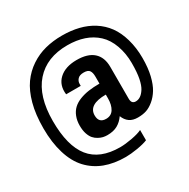

<svg xmlns="http://www.w3.org/2000/svg" viewBox="-185 -862 1164 1183"><g transform="rotate(-30 396.5 -270.5)"><path d="M469.6 -84.7Q448.3 -53.9 419 -37.6Q389.7 -21.3 346.2 -21.3Q331 -21.3 316.2 -24.5Q301.5 -27.8 284.8 -36.9Q268 -46 255.6 -60.2Q243.3 -74.3 235 -98.8Q226.8 -123.4 226.8 -157.9Q226.8 -192.4 238.1 -221.1Q249.3 -249.8 269.5 -268.7Q289.7 -287.6 319.7 -299.3Q349.7 -311 384.2 -316Q418.8 -321 461.8 -321V-371Q461.8 -399.2 451.6 -414Q441.4 -428.8 411.6 -428.8Q381.8 -428.8 368.4 -414.2Q354.9 -399.7 354.9 -379.7V-366.6H251.1Q242.4 -434.8 286.5 -475.9Q330.6 -516.9 410.5 -517.4Q490.4 -517.8 530.8 -481.5Q571.2 -445.3 571.2 -377.1V-150.3Q571.2 -113.8 601.2 -113.8Q619.5 -113.8 635.5 -124.5Q651.6 -135.1 666.2 -157.9Q680.7 -180.7 689.2 -222.4Q697.7 -264.1 697.7 -331.5Q697.7 -398.8 676.6 -457.9Q655.5 -516.9 616.4 -553.2Q577.3 -589.5 525 -607.1Q472.6 -624.7 407.5 -624.7Q260.6 -624.7 179.2 -532.6Q97.7 -440.5 97.7 -264.1Q97.7 -87.7 165.9 -2.6Q234.1 82.5 377.1 82.5Q413.1 82.5 462 73.4Q510.9 64.3 535.6 51.7V124.7Q507.4 136.4 459.4 144.2Q411.4 152 377.1 152Q294.1 152 229.8 127.7Q165.5 103.4 119.2 53.9Q73 4.3 48.9 -74.9Q24.8 -154.2 24.8 -253.7Q24.8 -353.2 45 -427Q65.2 -500.9 100.1 -550Q135.1 -599 184.2 -631.6Q233.3 -664.2 289.1 -678.5Q344.9 -692.9 408.8 -692.9Q472.6 -692.9 526.7 -679.6Q580.8 -666.4 626.2 -637.7Q671.6 -609 703.3 -565.8Q735 -522.6 752.8 -460Q770.6 -397.5 770.6 -325.8Q770.6 -254.1 757.8 -201.8Q745 -149.4 724.8 -116.4Q704.6 -83.4 677.9 -61.3Q651.2 -39.1 625.1 -30.2Q599 -21.3 563.2 -21.3Q527.4 -21.3 504.6 -37.4Q481.8 -53.4 469.6 -84.7ZM461.8 -242.8Q338 -242.8 338 -165.5Q338 -112.1 389.7 -112.1Q426.2 -112.1 444 -141Q461.8 -169.9 461.8 -215.5Z"/></g></svg>

Font: Puralecka Narrow
Style: Bold
Weight: 700
Designer: Hector Gatti, Marcela Romero, Pablo Cosgaya and Nicolas Silva
Version: Version 1.004;PS 001.004;hotconv 1.0.70;makeotf.lib2.5.58329